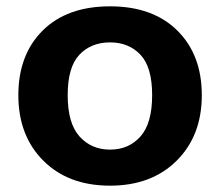

<svg xmlns="http://www.w3.org/2000/svg" viewBox="-20 -569 695 607"><path d="M328 18Q196 18 117 -61Q38 -140 38 -268Q38 -396 115 -472.5Q192 -549 328 -549Q463 -549 540.5 -472.5Q618 -396 618 -268Q618 -140 538.5 -61Q459 18 328 18ZM328 -435Q268 -435 231 -396Q194 -357 194 -268Q194 -179 231.5 -137.5Q269 -96 328 -96Q387 -96 424 -137.5Q461 -179 461 -268Q461 -357 424 -396Q387 -435 328 -435Z"/></svg>

Font: FiraGO
Style: Bold
Weight: 700
Designer: bBox Type
Foundry: bBox Type GmbH
Version: Version 1.001;PS 001.001;hotconv 1.0.88;makeotf.lib2.5.64775